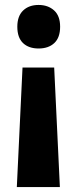

<svg xmlns="http://www.w3.org/2000/svg" viewBox="-20 -579 310 776"><path d="M223 -471Q223 -427 199.5 -405Q176 -383 136 -383Q96 -383 73 -405Q50 -427 50 -471Q50 -514 73.5 -536.5Q97 -559 136 -559Q174 -559 198.5 -537Q223 -515 223 -471ZM71 -306H199L222 177H48Z"/></svg>

Font: Noto Sans Hebrew Condensed ExtraBold
Style: Regular
Weight: 800
Width: 3
Designer: Monotype Design Team
Foundry: Monotype Imaging Inc.
Version: Version 2.004; ttfautohint (v1.8.4.7-5d5b)